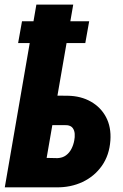

<svg xmlns="http://www.w3.org/2000/svg" viewBox="-20 -802 525 822"><path d="M162.6 -393.1 270.5 -392.1Q326.7 -391.1 369.1 -366.9Q411.6 -342.8 434.1 -300.3Q456.5 -257.8 452.6 -200.7Q448.2 -137.7 416.3 -92.3Q384.3 -46.9 333.3 -22.9Q282.2 1 221.2 0H0.5L135.7 -782.2H293.5L179.7 -126L226.1 -125Q247.6 -126 262.2 -136.7Q276.9 -147.5 285.6 -164.3Q294.4 -181.2 297.9 -200.7Q300.8 -214.8 299.8 -229.2Q298.8 -243.7 291.3 -253.9Q283.7 -264.2 266.6 -266.1L140.6 -266.6ZM361.8 -710.9 345.2 -617.7H57.6L74.2 -710.9Z"/></svg>

Font: Roboto Condensed Black
Style: Italic
Weight: 900
Italic angle: -12°
Designer: Christian Robertson
Foundry: Google
Version: Version 3.008; 2023